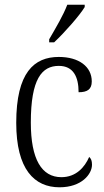

<svg xmlns="http://www.w3.org/2000/svg" viewBox="-20 -786 444 816"><path d="M189 -619V-606H210C255 -648 319 -721 340 -756V-766H266C249 -721 218 -669 189 -619ZM233 10C327 10 371 -46 371 -86C371 -103 367 -112 359 -119C340 -75 303 -33 241 -33C157 -33 111 -109 111 -265C111 -451 158 -506 230 -506C292 -506 314 -459 314 -394C351 -394 370 -406 370 -440C370 -503 315 -544 230 -544C125 -544 49 -478 49 -264C49 -66 126 10 233 10Z"/></svg>

Font: Noto Serif Thai Condensed Light
Style: Regular
Weight: 300
Width: 3
Designer: Monotype Design Team
Foundry: Monotype Imaging Inc.
Version: Version 2.002